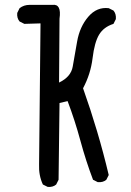

<svg xmlns="http://www.w3.org/2000/svg" viewBox="-20 -768 540 789"><path d="M175.8 0 156.2 -9.8Q138.7 -46.9 140.6 -92.8L146.5 -671.9L80.1 -669.9L60.5 -679.7Q48.8 -693.4 50.8 -714.8L60.5 -734.4Q78.1 -748 101.6 -748H195.3Q233.4 -752.9 224.6 -691.4L222.7 -428.7Q271.5 -452.1 278.8 -494.1Q286.1 -536.1 296.9 -597.2Q307.6 -658.2 342.8 -699.2Q377.9 -740.2 426.8 -734.4L446.3 -724.6Q458 -710.9 456.1 -689.5L446.3 -669.9Q406.2 -657.2 387.2 -625.5Q368.2 -593.8 360.4 -528.8Q352.5 -463.9 321.3 -405.3Q352.5 -317.4 378.9 -228.5Q405.3 -139.6 426.8 -48.8L417 -29.3Q403.3 -17.6 381.8 -19.5L362.3 -29.3Q333 -106.4 310.5 -189.5Q288.1 -272.5 257.8 -352.5L224.6 -344.7L220.7 -29.3L210.9 -9.8Q197.3 2 175.8 0Z"/></svg>

Font: JasonHandwriting2
Style: Regular
Weight: 400
Version: Version 1.05.10